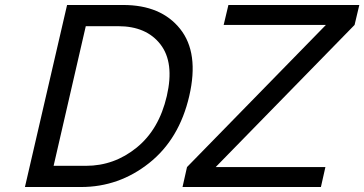

<svg xmlns="http://www.w3.org/2000/svg" viewBox="-20 -750 1461 770"><path d="M877 -650 896 -730H1421L1402 -650L845 -80H1285L1267 0H712L730 -80L1287 -650ZM80 0 249 -730H344H474Q626 -730 702.5 -634Q779 -538 739 -365Q699 -192 578 -96Q457 0 305 0H175ZM454 -645H324L195 -85H325Q438 -85 528 -158Q618 -231 649 -365Q680 -499 623.5 -572Q567 -645 454 -645Z"/></svg>

Font: Miedinger
Style: Italic
Weight: 400
Italic angle: -13°
Version: Version 001.000